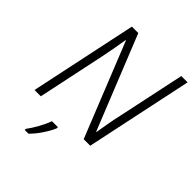

<svg xmlns="http://www.w3.org/2000/svg" viewBox="-258 -850 1206 1206"><g transform="rotate(45 345.5 -246.5)"><path d="M45 0H101L195 -445Q205 -492 213.5 -540Q222 -588 228 -626H231L482 0H540L691 -714H635L540 -266Q530 -223 521.5 -174.5Q513 -126 507 -89H504L253 -714H196ZM179 221H212Q244 190 273 146Q302 102 314 71V61H261Q248 98 224 141Q200 184 179 211Z"/></g></svg>

Font: Noto Sans UI Light
Style: Italic
Weight: 300
Italic angle: -12°
Designer: Monotype Design Team
Foundry: Monotype Imaging Inc.
Version: Version 1.901